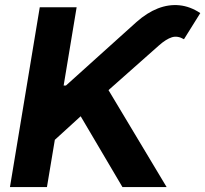

<svg xmlns="http://www.w3.org/2000/svg" viewBox="-20 -757 830 777"><path d="M20.3 0 140.9 -727.5H290.1L237.6 -411H247L532.5 -668.1Q575 -705.7 618.9 -722.9Q662.9 -740 706.3 -735.6Q749.7 -731.2 790.5 -704L724.5 -598.2Q698.6 -613.4 675.4 -606.1Q652.2 -598.7 623.4 -573.3L419.1 -392.3L654.3 0H475.5L306.5 -286.5L201.9 -191.1L170 0Z"/></svg>

Font: Adwaita Sans
Style: Italic
Weight: 400
Italic angle: -9.39999°
Designer: Rasmus Andersson
Foundry: rsms
Version: Version 4.001;git-9221beed3